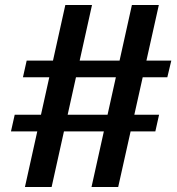

<svg xmlns="http://www.w3.org/2000/svg" viewBox="-20 -735 708 770"><path d="M349 -715 187 15H80L242 -715ZM617 -715 454 15H347L509 -715ZM667 -492 651 -425H72L87 -492ZM618 -275 603 -208H24L39 -275Z"/></svg>

Font: Pathway Extreme Condensed SemiBold
Style: Italic
Weight: 600
Width: 3
Italic angle: -8°
Version: Version 1.001;gftools[0.9.26]